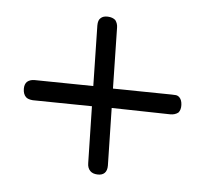

<svg xmlns="http://www.w3.org/2000/svg" viewBox="-37 -489 534 465"><g transform="rotate(5 229.5 -256.5)"><path d="M398 -231Q390 -225 379 -225L236 -228L239 -88Q239 -76 233 -70Q227 -64 215.5 -64.5Q204 -65 198 -71Q191 -78 191 -90L188 -228L44 -230Q32 -231 27 -236Q20 -243 20 -256Q20 -267 26 -273Q33 -279 44 -279L187 -277L184 -424Q184 -437 190 -442Q196 -448 207.5 -447.5Q219 -447 226 -441Q232 -433 232 -423L235 -275L378 -273Q383 -273 388 -272.5Q393 -272 397 -268Q403 -262 403.5 -250Q404 -238 398 -231Z"/></g></svg>

Font: Jura
Style: Regular
Weight: 400
Designer: Ed Merritt
Foundry: Ten by Twenty
Version: Version 1.007